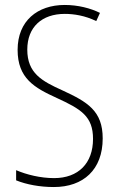

<svg xmlns="http://www.w3.org/2000/svg" viewBox="-20 -837 479 774"><path d="M394 -279C394 -390 333 -426 231 -473C149 -510 90 -542 90 -637C90 -728 149 -781 241 -781C278 -781 323 -774 368 -752L383 -785C345 -804 294 -817 241 -817C131 -817 51 -753 51 -636C51 -521 119 -483 209 -442C307 -397 355 -368 355 -277C355 -179 296 -119 198 -119C143 -119 87 -133 45 -151V-110C87 -93 141 -83 197 -83C316 -83 394 -153 394 -279Z"/></svg>

Font: Noto Sans Kannada UI Condensed ExtraLight
Style: Regular
Weight: 200
Width: 3
Designer: Jelle Bosma - Monotype Design Team
Foundry: Monotype Imaging Inc.
Version: Version 2.005